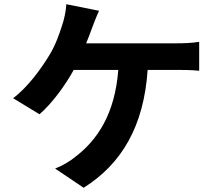

<svg xmlns="http://www.w3.org/2000/svg" viewBox="-20 -834 1040 909"><path d="M388 -629C399 -655 408 -681 416 -702C424 -723 437 -758 449 -783L294 -814C292 -780 284 -742 273 -711C261 -673 243 -621 215 -575C177 -512 113 -422 42 -369L167 -293C227 -345 289 -430 329 -503H540C524 -294 441 -171 336 -91C312 -71 277 -50 241 -36L376 55C557 -59 661 -237 679 -503H819C842 -503 886 -503 923 -499V-636C890 -630 845 -629 819 -629Z"/></svg>

Font: Noto Sans Japanese Bold
Style: Bold
Weight: 700
Designer: Ryoko NISHIZUKA (kana & ideographs); Paul D. Hunt (Latin, Greek & Cyrillic); Wenlong ZHANG (bopomofo); Sandoll Communica
Foundry: Adobe Systems Incorporated
Version: Version 1.000;PS 1;hotconv 1.0.78;makeotf.lib2.5.61930